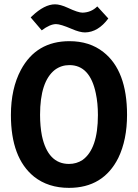

<svg xmlns="http://www.w3.org/2000/svg" viewBox="-20 -867 647 901"><path d="M576.2 -328.1Q576.2 -536.1 464.8 -623Q400.4 -673.8 305.7 -673.8Q150.4 -673.8 78.1 -539.1Q31.2 -451.2 31.2 -327.1Q31.2 -126 139.6 -38.1Q206.1 14.6 303.7 14.6Q464.8 14.6 535.2 -126Q576.2 -210.9 576.2 -328.1ZM168 -328.1Q168 -484.4 237.3 -539.1Q267.6 -561.5 305.7 -561.5Q402.3 -561.5 429.7 -428.7Q439.5 -382.8 439.5 -327.1Q439.5 -168 367.2 -116.2Q338.9 -97.7 303.7 -97.7Q205.1 -97.7 176.8 -229.5Q168 -274.4 168 -328.1ZM367.2 -807.6Q346.7 -807.6 298.8 -830.1Q262.7 -846.7 238.3 -846.7Q188.5 -846.7 129.9 -791Q127 -788.1 124 -785.2L175.8 -724.6Q214.8 -753.9 243.2 -753.9Q263.7 -753.9 316.4 -731.4Q354.5 -714.8 378.9 -714.8Q440.4 -715.8 488.3 -780.3L436.5 -836.9Q408.2 -808.6 367.2 -807.6Z"/></svg>

Font: Yaldevi Colombo
Style: Bold
Weight: 700
Designer: Sol Matas, Denzil Rajitha, Kosala Senevirathne and Pathum Egodawatta
Foundry: Mooniak
Version: Version 1.020 ; ttfautohint (v1.6)